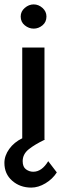

<svg xmlns="http://www.w3.org/2000/svg" viewBox="-22 -634 306 872"><path d="M120 218Q69 218 33.5 187Q-2 156 -2 106Q-2 73 20 42.5Q42 12 79 -6V-418H180V-1L182 0Q136 22 108.5 44Q81 66 81 98Q81 124 96 135Q111 146 129 146Q168 146 197 98L236 149Q217 179 184.5 198.5Q152 218 120 218ZM72 -559Q72 -582 90.5 -598Q109 -614 131 -614Q153 -614 171 -598Q189 -582 189 -559Q189 -534 171 -519Q153 -504 131 -504Q109 -504 90.5 -519Q72 -534 72 -559Z"/></svg>

Font: Reem Kufi Ink
Style: Regular
Weight: 400
Designer: Khaled Hosny
Version: Version 1.7